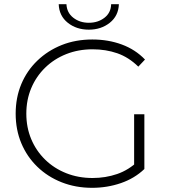

<svg xmlns="http://www.w3.org/2000/svg" viewBox="-20 -894 813 919"><path d="M421 5Q342 5 275 -21.5Q208 -48 158.5 -96Q109 -144 82 -208.5Q55 -273 55 -350Q55 -427 82 -491.5Q109 -556 159 -604Q209 -652 275.5 -678.5Q342 -705 422 -705Q498 -705 563 -681Q628 -657 674 -609L642 -575Q596 -620 541.5 -639Q487 -658 423 -658Q355 -658 297 -635Q239 -612 196 -570Q153 -528 129.5 -472Q106 -416 106 -350Q106 -284 129.5 -228Q153 -172 196 -130Q239 -88 297 -65Q355 -42 423 -42Q485 -42 540.5 -61Q596 -80 642 -124L671 -85Q624 -40 558.5 -17.5Q493 5 421 5ZM622 -90V-347H671V-85ZM405 -752Q346 -752 304.5 -785Q263 -818 261 -874H298Q300 -833 331 -809Q362 -785 405 -785Q449 -785 480 -809Q511 -833 512 -874H549Q547 -818 505.5 -785Q464 -752 405 -752Z"/></svg>

Font: Modern
Style: Regular
Weight: 300
Designer: Julieta Ulanovsky
Foundry: Julieta Ulanovsky
Version: Version 8.000